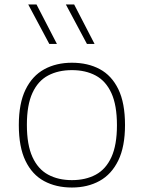

<svg xmlns="http://www.w3.org/2000/svg" viewBox="-20 -828 642 857"><path d="M301 9Q230 9 176.8 -19.8Q123.5 -48.5 93.8 -110Q64 -171.5 64 -270Q64 -366.5 94 -428Q124 -489.5 177.5 -518.8Q231 -548 301 -548Q372 -548 425.2 -519.5Q478.5 -491 508.2 -429.8Q538 -368.5 538 -270Q538 -173.5 508 -111.8Q478 -50 424.5 -20.5Q371 9 301 9ZM301 -24Q362 -24 407.2 -48.2Q452.5 -72.5 477.2 -126.5Q502 -180.5 502 -269Q502 -358.5 477.2 -412.5Q452.5 -466.5 407.2 -490.8Q362 -515 301 -515Q240 -515 194.8 -491Q149.5 -467 124.8 -413.2Q100 -359.5 100 -271Q100 -181.5 124.8 -127.2Q149.5 -73 194.8 -48.5Q240 -24 301 -24ZM368 -632 274 -808H311L402 -632ZM200 -632 106 -808H143L234 -632Z"/></svg>

Font: Encode Sans Expanded Thin
Style: Regular
Weight: 100
Width: 7
Designer: Multiple Designers
Foundry: Impallari Type
Version: Version 3.000; ttfautohint (v1.8.3) -l 8 -r 50 -G 200 -x 14 